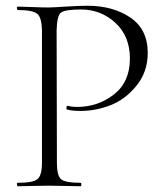

<svg xmlns="http://www.w3.org/2000/svg" viewBox="-20 -648 573 668"><path d="M42 0Q40 0 39 -6Q38 -12 42 -12Q95 -12 110.5 -25Q126 -38 126 -81V-544Q125 -587 109.5 -600Q94 -613 42 -613Q40 -613 39 -619Q38 -625 42 -625Q54 -625 90.5 -623.5Q127 -622 149 -622Q162 -622 208 -625Q254 -628 284 -628Q373 -628 433.5 -587Q494 -546 494 -464Q494 -398 455 -350Q416 -302 364.5 -282Q313 -262 260 -262Q231 -262 213 -267Q211 -267 211 -270.5Q211 -274 212 -277Q213 -280 215 -280Q230 -276 248 -276Q321 -276 376.5 -319.5Q432 -363 432 -444Q432 -522 381.5 -568.5Q331 -615 262 -615Q206 -615 192 -604Q178 -593 177 -542L178 -81Q178 -37 192.5 -24.5Q207 -12 261 -12Q263 -12 263 -6Q263 0 261 0Q248 0 210.5 -1Q173 -2 149 -2Q128 -2 91 -1Q54 0 42 0Z"/></svg>

Font: Cormorant Upright Light
Style: Regular
Weight: 300
Designer: Christian Thalmann (Catharsis Fonts)
Foundry: Catharsis Fonts
Version: Version 3.302;PS 003.302;hotconv 1.0.88;makeotf.lib2.5.64775